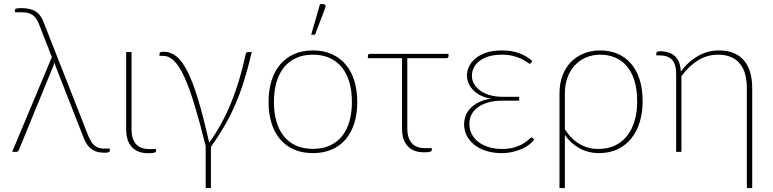

<svg xmlns="http://www.w3.org/2000/svg" viewBox="-20 -750 3816 948"><path d="M522 -16.5V-6Q522 -1 517 1.5Q512 4 496 4Q479.5 4 464.8 1Q450 -2 436.8 -10.5Q423.5 -19 412 -34Q400.5 -49 391.5 -73.5L256.5 -418Q251 -432 249 -443Q247 -432 241.5 -420L73 -9Q72 -6 68.5 -3Q65 0 59.5 0H40L236 -468L172 -632Q166 -646.5 159 -657.2Q152 -668 142 -675.2Q132 -682.5 118 -686Q104 -689.5 84 -689.5H53.5V-699.5Q53.5 -701.5 54.5 -703.5Q55.5 -705.5 58.5 -707Q61.5 -708.5 67.5 -709.2Q73.5 -710 83.5 -710Q128.5 -710 154.5 -694.5Q180.5 -679 194 -644L414.5 -83Q429 -46 447 -31.2Q465 -16.5 492.5 -16.5Z M603 -493H629.5V-112Q629.5 -64 651 -39Q672.5 -14 719 -14H750.5V-5Q750.5 0.5 742.8 3.5Q735 6.5 712 6.5Q658.5 6.5 630.8 -24Q603 -54.5 603 -111Z M1223 -493Q1204.5 -413.5 1184.8 -350.5Q1165 -287.5 1141.2 -232.8Q1117.5 -178 1088.2 -127.8Q1059 -77.5 1021.5 -24.5V178.5H995.5V-29Q966 -148 940.2 -232.5Q914.5 -317 889.8 -370.8Q865 -424.5 839.8 -449.2Q814.5 -474 787 -474H767.5V-484Q767.5 -488 771 -491.2Q774.5 -494.5 788 -494.5Q822.5 -494.5 851.2 -471.5Q880 -448.5 906.5 -395.8Q933 -343 958.8 -257Q984.5 -171 1013 -45.5Q1045.5 -91 1072 -139.2Q1098.5 -187.5 1120.2 -240.5Q1142 -293.5 1159.8 -352.2Q1177.5 -411 1192 -477.5Q1193.5 -487 1196.8 -490Q1200 -493 1204.5 -493Z M1525 -501Q1577.5 -501 1618.2 -482.8Q1659 -464.5 1687 -431.2Q1715 -398 1729.5 -351Q1744 -304 1744 -246.5Q1744 -189 1729.5 -142.2Q1715 -95.5 1687 -62.5Q1659 -29.5 1618.2 -11.8Q1577.5 6 1525 6Q1472.5 6 1431.8 -11.8Q1391 -29.5 1363 -62.5Q1335 -95.5 1320.5 -142.2Q1306 -189 1306 -246.5Q1306 -304 1320.5 -351Q1335 -398 1363 -431.2Q1391 -464.5 1431.8 -482.8Q1472.5 -501 1525 -501ZM1525 -15Q1573 -15 1609 -31.5Q1645 -48 1669.2 -78.5Q1693.5 -109 1705.5 -151.5Q1717.5 -194 1717.5 -246.5Q1717.5 -299 1705.5 -342Q1693.5 -385 1669.2 -415.8Q1645 -446.5 1609 -463.2Q1573 -480 1525 -480Q1477 -480 1441 -463.2Q1405 -446.5 1380.8 -415.8Q1356.5 -385 1344.5 -342Q1332.5 -299 1332.5 -246.5Q1332.5 -194 1344.5 -151.5Q1356.5 -109 1380.8 -78.5Q1405 -48 1441 -31.5Q1477 -15 1525 -15ZM1516.5 -578.5 1560 -729.5H1577.5Q1583.5 -729.5 1586.2 -724.5Q1589 -719.5 1586.5 -712.5L1535.5 -578.5Z M2194.5 -473.5Q2194.5 -462.5 2183 -462.5H1991V-116.5Q1991 -68.5 2012.8 -43.5Q2034.5 -18.5 2080.5 -18.5H2112V-9.5Q2112 -4 2104.5 -1Q2097 2 2074 2Q2020.5 2 1992.8 -28.5Q1965 -59 1965 -115.5V-462.5H1796.5V-474.5Q1796.5 -484 1807 -484H2194.5Z M2617.5 -60.5Q2608.5 -48 2593 -36Q2577.5 -24 2556.8 -14.8Q2536 -5.5 2510.8 0.2Q2485.5 6 2456.5 6Q2416 6 2382 -4.5Q2348 -15 2323.5 -34Q2299 -53 2285.2 -79Q2271.5 -105 2271.5 -136Q2271.5 -159 2279.5 -179.5Q2287.5 -200 2304 -216.8Q2320.5 -233.5 2345 -245.5Q2369.5 -257.5 2402.5 -263Q2370 -269 2347.8 -281.5Q2325.5 -294 2311.8 -310Q2298 -326 2291.8 -343.5Q2285.5 -361 2285.5 -377.5Q2285.5 -400 2296 -422Q2306.5 -444 2327.8 -461.8Q2349 -479.5 2381.2 -490.2Q2413.5 -501 2457 -501Q2508.5 -501 2545.8 -486.5Q2583 -472 2608.5 -448.5L2602.5 -439.5Q2599.5 -435.5 2595.5 -435.5Q2592 -435.5 2583 -442.5Q2574 -449.5 2557.8 -457.8Q2541.5 -466 2516.8 -473Q2492 -480 2457.5 -480Q2419.5 -480 2391.8 -471.2Q2364 -462.5 2345.8 -447.8Q2327.5 -433 2318.8 -414.5Q2310 -396 2310 -376.5Q2310 -354.5 2320.8 -335.5Q2331.5 -316.5 2351.5 -302.2Q2371.5 -288 2399.8 -280Q2428 -272 2462.5 -272H2543.5V-253H2462.5Q2422.5 -253 2391.8 -244.5Q2361 -236 2340 -220.8Q2319 -205.5 2308.2 -184.5Q2297.5 -163.5 2297.5 -138Q2297.5 -111 2309.2 -88.2Q2321 -65.5 2342 -49.2Q2363 -33 2392.5 -23.8Q2422 -14.5 2457.5 -14.5Q2496.5 -14.5 2523 -23.2Q2549.5 -32 2566.2 -42.8Q2583 -53.5 2591.8 -62.2Q2600.5 -71 2604.5 -71Q2608.5 -71 2611 -68Z M2769 -111.5Q2800.5 -62.5 2842.5 -38.5Q2884.5 -14.5 2933.5 -14.5Q2982 -14.5 3018 -32.2Q3054 -50 3078 -81.5Q3102 -113 3114 -156Q3126 -199 3126 -249.5Q3126 -308 3112.5 -351.5Q3099 -395 3074.8 -423.5Q3050.5 -452 3017 -466Q2983.5 -480 2943.5 -480Q2906.5 -480 2874.8 -466.8Q2843 -453.5 2819.5 -428.8Q2796 -404 2782.5 -368.5Q2769 -333 2769 -289ZM2742.5 -289Q2742.5 -338 2757.5 -377.2Q2772.5 -416.5 2799.2 -444Q2826 -471.5 2863 -486.2Q2900 -501 2943.5 -501Q2988.5 -501 3026.8 -485.5Q3065 -470 3093.2 -438.8Q3121.5 -407.5 3137.2 -360.2Q3153 -313 3153 -249.5Q3153 -195.5 3139.2 -149Q3125.5 -102.5 3098.2 -68Q3071 -33.5 3030.8 -13.8Q2990.5 6 2937.5 6Q2885 6 2841.5 -17.8Q2798 -41.5 2769 -83.5V178.5H2742.5Z M3220.5 -487.5Q3220.5 -491.5 3225 -494.2Q3229.5 -497 3240.5 -497Q3285 -497 3312 -473.2Q3339 -449.5 3341.5 -396.5Q3376.5 -444.5 3425 -472.8Q3473.5 -501 3530.5 -501Q3571.5 -501 3602.2 -488.2Q3633 -475.5 3653.2 -451.8Q3673.5 -428 3683.8 -393.5Q3694 -359 3694 -315.5V178.5H3667.5V-315.5Q3667.5 -354 3659 -384.5Q3650.5 -415 3632.8 -436.2Q3615 -457.5 3588.2 -468.8Q3561.5 -480 3525.5 -480Q3472 -480 3426.2 -451.8Q3380.5 -423.5 3344.5 -373.5V0H3318.5V-383.5Q3318.5 -432.5 3298.5 -454.5Q3278.5 -476.5 3235.5 -476.5H3220.5Z"/></svg>

Font: Lato ExtraLight
Style: Regular
Weight: 275
Designer: Lukasz Dziedzic with Adam Twardoch and Botio Nikoltchev
Foundry: tyPoland Lukasz Dziedzic
Version: Version 2.015; 2015-08-06; http://www.latofonts.com/